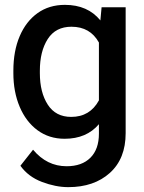

<svg xmlns="http://www.w3.org/2000/svg" viewBox="-20 -561 592 790"><path d="M247 -541Q341 -541 393 -477L398 -531H497V-13Q497 92 432 150.5Q367 209 261 209Q209 209 152.5 187.5Q96 166 64 121L116 55Q173 123 254 123Q317 123 352 88Q387 53 387 -11V-50Q336 10 246 10Q182 10 134.5 -25Q87 -60 61 -121.5Q35 -183 35 -260V-270Q35 -351 61 -412Q87 -473 134.5 -507Q182 -541 247 -541ZM273 -80Q350 -80 387 -148V-386Q351 -451 274 -451Q209 -451 176.5 -400.5Q144 -350 144 -270V-260Q144 -181 176.5 -130.5Q209 -80 273 -80Z"/></svg>

Font: Freesentation 6 SemiBold
Style: Regular
Weight: 600
Designer: glyphs from Roboto by Christian Robertson / Hangul glyphs from Noto Sans CJK(Source Han Sans) by Jang Soo-young and Kang
Foundry: PT&
Version: Version 2.001